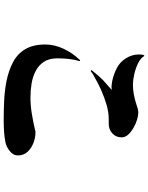

<svg xmlns="http://www.w3.org/2000/svg" viewBox="99 -899 802 1040"><g transform="rotate(90 500.0 -379.0)"><path d="M822 -75Q822 -50 799 -31.5Q776 -13 753 -8Q724 -2 693.5 0Q663 2 633 2Q580 2 526 -0.5Q472 -3 420 -13Q361 -25 316 -49Q271 -73 246 -115.5Q221 -158 221 -223Q221 -273 244 -322Q267 -371 301 -406Q304 -411 307 -412Q311 -412 311 -408Q311 -407 310.5 -406.5Q310 -406 310 -405Q302 -378 299 -348Q296 -318 296 -289Q296 -244 315 -215.5Q334 -187 365 -171Q396 -155 433 -149Q470 -143 507 -143Q552 -143 597 -150.5Q642 -158 685 -168Q689 -170 692 -170Q695 -170 699 -170Q726 -170 754.5 -159Q783 -148 802.5 -127Q822 -106 822 -75ZM724 -637Q724 -606 702.5 -586.5Q681 -567 651 -567H625Q588 -567 547 -555Q506 -543 467 -525.5Q428 -508 396 -489Q383 -483 374 -476Q373 -475 370 -472.5Q367 -470 365 -470Q360 -470 360 -473Q360 -475 368 -484Q376 -493 377 -495Q386 -506 395.5 -516.5Q405 -527 415 -537Q428 -549 441 -560Q454 -571 467 -583Q463 -583 458.5 -582.5Q454 -582 449 -582Q442 -582 434 -583.5Q426 -585 418 -586Q381 -594 347.5 -611.5Q314 -629 294 -663Q275 -695 275 -731Q275 -736 276 -747Q277 -758 283 -760Q294 -740 322.5 -726Q351 -712 383.5 -705Q416 -698 437 -698Q465 -698 492 -703Q519 -708 546 -717Q557 -721 568 -724Q579 -727 591 -727Q607 -727 629.5 -720Q652 -713 673.5 -700.5Q695 -688 709.5 -672Q724 -656 724 -637Z"/></g></svg>

Font: Kaisei Tokumin ExtraBold
Style: Regular
Weight: 800
Designer: Font-Kai, 金井和夫
Foundry: KAZUO KANAI
Version: Version 5.003